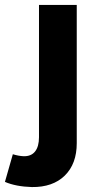

<svg xmlns="http://www.w3.org/2000/svg" viewBox="-82 -558 400 778"><path d="M-30 67Q-7 74 13 75Q44 76 60 56Q76 36 76 -2V-538H229V22Q229 106 180.5 153.5Q132 201 47 200Q-18 198 -62 179Z"/></svg>

Font: Montserrat-Arabic SemiBold
Style: Regular
Weight: 600
Designer: Mohamed Gaber
Foundry: Kief Type Foundry
Version: Version 5.008;PS 005.008;hotconv 1.0.88;makeotf.lib2.5.64775